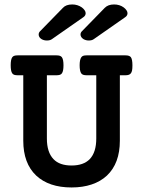

<svg xmlns="http://www.w3.org/2000/svg" viewBox="-20 -827 640 858"><path d="M212.4 -652.3Q204.1 -646 189.5 -646Q175.8 -646 165.5 -652.3Q152.8 -660.2 152.8 -672.9Q152.8 -680.7 158.7 -687L261.2 -792Q274.9 -807.1 302.7 -807.1Q326.7 -807.1 345.7 -793.9Q353.5 -788.1 358.2 -781.2Q362.8 -774.4 362.8 -768.1Q362.8 -757.3 353 -750.5ZM399.4 -652.3Q391.1 -646 376.5 -646Q364.3 -646 353.5 -651.9Q347.2 -655.8 343.5 -661.1Q339.8 -666.5 339.8 -672.9Q339.8 -680.7 345.7 -687L448.2 -792Q462.9 -807.1 489.7 -807.1Q514.6 -807.1 532.7 -793.9Q540.5 -788.1 545.2 -781.2Q549.8 -774.4 549.8 -768.1Q549.8 -757.3 540 -750.5ZM58.6 -490.7Q49.3 -490.7 43.5 -492.7Q37.6 -494.6 34.2 -500Q27.8 -509.8 27.8 -535.2Q27.8 -560.5 34.2 -570.3Q37.6 -575.7 43.5 -577.6Q49.3 -579.6 58.6 -579.6H232.9Q241.7 -579.6 247.6 -577.6Q253.4 -575.7 256.8 -570.8Q263.7 -561 263.7 -535.2Q263.7 -509.3 256.8 -499.5Q253.4 -494.6 247.6 -492.7Q241.7 -490.7 232.9 -490.7H189.5V-208Q189.5 -146.5 219.2 -115.7Q246.1 -87.4 299.8 -87.4Q353 -87.4 380.9 -115.7Q410.2 -146.5 410.2 -208V-490.7H366.7Q357.9 -490.7 352.1 -492.7Q346.2 -494.6 342.8 -499.5Q335.9 -510.3 335.9 -535.2Q335.9 -559.6 342.8 -570.3Q346.2 -575.7 351.8 -577.6Q357.4 -579.6 366.7 -579.6H541Q558.6 -579.6 564.9 -571.3Q571.8 -561.5 571.8 -535.2Q571.8 -520.5 570.1 -512Q568.4 -503.4 564 -498.5Q557.6 -490.7 541 -490.7H515.6V-198.2Q515.6 -97.2 458 -42.5Q429.7 -16.1 389.6 -2.7Q349.6 10.7 299.8 10.7Q198.7 10.7 141.6 -42.5Q84 -97.2 84 -198.2V-490.7Z"/></svg>

Font: Courier Prime SemiBold
Style: Regular
Weight: 600
Designer: Alan Dague-Greene
Foundry: Quote-Unquote Apps
Version: Version 1.202